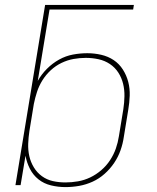

<svg xmlns="http://www.w3.org/2000/svg" viewBox="-20 -755 640 783"><path d="M247 8Q217 8 188 1Q159 -6 137 -23.5Q115 -41 102 -66.5Q89 -92 84 -120L64 0H43L164 -735H526L523 -716H182L134 -425Q149 -452 171.5 -474.5Q194 -497 221 -512Q248 -527 277.5 -532.5Q307 -538 336 -538Q365 -538 393 -531.5Q421 -525 443.5 -510Q466 -495 481 -471.5Q496 -448 503 -421Q510 -394 509 -365Q508 -336 503 -307L485 -197Q481 -169 471.5 -142Q462 -115 445.5 -90.5Q429 -66 406.5 -46Q384 -26 357.5 -14Q331 -2 303 3Q275 8 247 8ZM247 -11Q272 -11 298 -15.5Q324 -20 348 -31.5Q372 -43 393 -61Q414 -79 429 -102Q444 -125 452.5 -149.5Q461 -174 465 -200L483 -310Q487 -336 487.5 -362.5Q488 -389 482 -413.5Q476 -438 462.5 -459Q449 -480 428 -494Q407 -508 381.5 -513.5Q356 -519 330 -519Q305 -519 280 -514.5Q255 -510 231 -498.5Q207 -487 187 -468.5Q167 -450 153 -427.5Q139 -405 131 -380.5Q123 -356 118 -331L100 -221Q96 -195 95 -169Q94 -143 99.5 -118.5Q105 -94 118 -72.5Q131 -51 151 -36.5Q171 -22 195.5 -16.5Q220 -11 247 -11Z"/></svg>

Font: Iosevka Curly Thin Extended
Style: Italic
Weight: 100
Width: 7
Italic angle: -9°
Monospace: yes
Designer: Belleve Invis
Foundry: Belleve Invis
Version: Version 11.1.0; ttfautohint (v1.8.3)